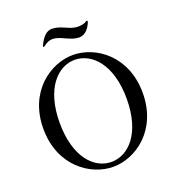

<svg xmlns="http://www.w3.org/2000/svg" viewBox="-165 -1070 1111 1215"><g transform="rotate(-20 390.5 -463.0)"><path d="M467 -829C505 -829 533 -860 549 -898C551 -903 552 -906 552 -908C552 -911 550 -912 547 -912C546 -912 545 -912 543 -911C524 -898 504 -896 483 -896C476 -896 469 -897 462 -898C416 -905 378 -940 320 -940C283 -940 254 -906 232 -857C231 -855 231 -854 231 -853C231 -851 232 -850 235 -850C236 -850 238 -850 239 -851C266 -871 283 -878 304 -878C309 -878 315 -877 321 -876C366 -868 415 -829 467 -829ZM390 14C542 14 724 -112 724 -363C724 -613 542 -739 390 -739C238 -739 55 -613 55 -363C55 -112 238 14 390 14ZM390 -19C275 -19 165 -130 165 -363C165 -594 275 -706 390 -706C505 -706 616 -594 616 -363C616 -130 505 -19 390 -19Z"/></g></svg>

Font: Shippori Mincho OTF Medium
Style: Regular
Weight: 500
Designer: FONTDASU
Foundry: FONTDASU / Google Inc. / but / Adobe
Version: Version 3.300;hotconv 1.0.109;makeotfexe 2.5.65596